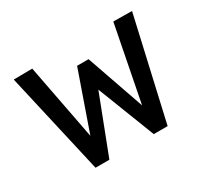

<svg xmlns="http://www.w3.org/2000/svg" viewBox="-104 -619 818 768"><g transform="rotate(-30 305.0 -235.5)"><path d="M492 -471 424 -123 331 -390H278L184 -121L117 -470L31 -469L138 0H202L304 -265L407 0H471L578 -470Z"/></g></svg>

Font: Necto Mono
Style: Regular
Weight: 400
Designer: Marco Condello
Foundry: Collletttivo
Version: Version 1.300;Glyphs 3.2 (3217)